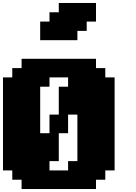

<svg xmlns="http://www.w3.org/2000/svg" viewBox="-20 -1270 915 1290"><path d="M125 0H625V-62.5H687.5V-125H750V-750H687.5V-812.5H625V-875H125V-812.5H62.5V-750H0V-125H62.5V-62.5H125ZM437.5 -125H312.5V-187.5H375V-375H437.5V-500H500V-187.5H437.5ZM312.5 -375H250V-687.5H312.5V-750H437.5V-687.5H375V-500H312.5ZM250 -1000H500V-1062.5H562.5V-1125H625V-1250H375V-1187.5H312.5V-1125H250Z"/></svg>

Font: Faithful 32x
Style: Bold
Weight: 400
Foundry: Faithful Resource Pack
Version: Version 1.0; January 27, 2023